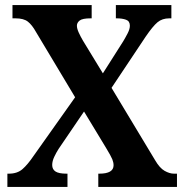

<svg xmlns="http://www.w3.org/2000/svg" viewBox="-20 -734 725 754"><path d="M9 0V-52H15Q48 -52 68.5 -70Q89 -88 112 -122L275 -352L121 -609Q106 -636 89.5 -649Q73 -662 41 -662H29V-714H340V-662H336Q304 -662 293 -653.5Q282 -645 282 -633Q282 -622 289 -606.5Q296 -591 306 -574L384 -446L464 -572Q473 -587 481.5 -603.5Q490 -620 490 -633Q490 -651 475 -656.5Q460 -662 438 -662H435V-714H653V-662H645Q617 -662 598.5 -646.5Q580 -631 552 -590L418 -389L589 -105Q607 -74 626.5 -63Q646 -52 663 -52H675V0H366V-52H370Q426 -52 426 -85Q426 -96 421 -108.5Q416 -121 396 -154L310 -296L210 -149Q201 -135 193 -118Q185 -101 185 -86Q185 -69 198 -60.5Q211 -52 241 -52H245V0Z"/></svg>

Font: Noto Serif Thai SemiCondensed
Style: Bold
Weight: 700
Width: 4
Designer: Monotype Design Team
Foundry: Monotype Imaging Inc.
Version: Version 2.002; ttfautohint (v1.8.4.7-5d5b)